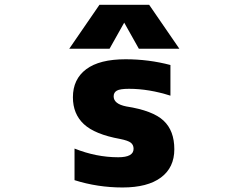

<svg xmlns="http://www.w3.org/2000/svg" viewBox="-20 -788 1040 819"><path d="M484.4 -117.2Q549.8 -117.2 549.8 -153.3Q549.8 -169.9 538.1 -179.2Q526.4 -188.5 492.2 -195.3Q384.8 -214.8 337.9 -258.3Q291 -301.8 291 -373Q291 -450.2 347.7 -492.7Q404.3 -535.2 515.6 -535.2Q614.3 -535.2 707 -510.7V-379.9Q615.2 -409.2 530.3 -409.2Q492.2 -409.2 478.5 -401.4Q464.8 -393.6 464.8 -377Q464.8 -344.7 518.6 -334Q631.8 -316.4 677.7 -273.4Q723.6 -230.5 723.6 -151.4Q723.6 -73.2 666.5 -30.8Q609.4 11.7 502.9 11.7Q396.5 11.7 297.9 -19.5V-154.3Q390.6 -117.2 484.4 -117.2ZM509.8 -691.4 447.3 -580.1H275.4L404.3 -767.6H616.2L745.1 -580.1H572.3Z"/></svg>

Font: GenEi Gothic M Heavy
Style: Regular
Weight: 800
Designer: o_tamon (Modified); [Source Han Sans]
Ryoko NISHIZUKA  (kana & ideographs); Paul D. Hunt (Latin, Greek & Cyrillic); Wenl
Version: Version 1.1a;Original Version 1.004